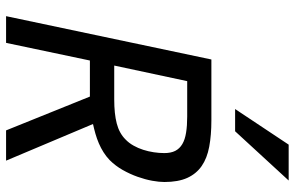

<svg xmlns="http://www.w3.org/2000/svg" viewBox="-189 -781 970 632"><g transform="rotate(90 296.0 -465.0)"><path d="M409.2 0 297.9 -275.9H179.2L121.1 0H33.2L175.8 -675.8H376Q424.8 -675.8 462.9 -668.7Q501 -661.6 526.6 -643.8Q552.2 -626 565.7 -596.2Q579.1 -566.4 579.1 -521Q579.1 -503.9 575 -481Q570.8 -458 562 -433.1Q553.2 -408.2 539.6 -384Q525.9 -359.9 506.8 -340.8Q495.1 -329.6 481.2 -320.8Q467.3 -312 451.9 -305.4Q436.5 -298.8 420.4 -294.2Q404.3 -289.6 388.2 -286.1L508.8 0ZM307.1 -356Q354.5 -356 386.5 -364.3Q418.5 -372.6 439 -393.1Q450.7 -404.3 459.2 -419.4Q467.8 -434.6 473.1 -451.4Q478.5 -468.3 481.2 -486.1Q483.9 -503.9 483.9 -521Q483.9 -542.5 476.6 -556.9Q469.2 -571.3 454.3 -580.1Q439.5 -588.9 416.7 -592.5Q394 -596.2 363.8 -596.2H247.1L195.8 -356ZM412.1 -753.9H338.9L456.1 -930.2H574.2Z"/></g></svg>

Font: Lorenzo Sans
Style: Italic
Weight: 400
Italic angle: -12°
Foundry: Intel Corporation
Version: Version 1.00; ttfautohint (v1.5)